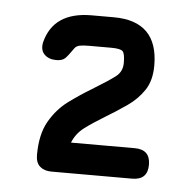

<svg xmlns="http://www.w3.org/2000/svg" viewBox="-37 -699 441 433"><g transform="rotate(5 184.0 -482.5)"><path d="M277 -303.5H94Q78 -303.5 68.2 -312Q58.5 -320.5 58.5 -338Q58.5 -385 75.5 -414.5Q92.5 -444 118 -462.8Q143.5 -481.5 168.5 -496.5Q207 -520 221.2 -531.2Q235.5 -542.5 235.5 -562Q235.5 -582.5 230.5 -588Q225.5 -593.5 204 -593.5H154Q141 -593.5 133.2 -592Q125.5 -590.5 121.5 -585Q109.5 -567.5 103 -561.2Q96.5 -555 83 -555Q66 -555 56.2 -564.8Q46.5 -574.5 50 -592Q67.5 -662.5 154 -662.5H204Q304.5 -662.5 304.5 -562Q304.5 -528 289.8 -506Q275 -484 252.2 -468.2Q229.5 -452.5 205.5 -438Q176.5 -420.5 158.5 -406.8Q140.5 -393 132.5 -372.5H277Q312 -372.5 312 -338Q312 -303.5 277 -303.5Z"/></g></svg>

Font: Jura Light SemiBold
Style: Regular
Weight: 600
Version: Version 5.106